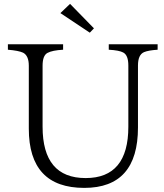

<svg xmlns="http://www.w3.org/2000/svg" viewBox="-20 -939 832 973"><path d="M456.1 -795.4 435.1 -773.4 286.1 -872.6 335 -919.4ZM778.8 -687Q732.4 -684.1 710 -674.8Q679.2 -661.6 679.2 -606.9V-293Q679.2 13.2 407.2 13.2Q126 13.2 126 -287.1V-606Q126 -656.7 97.2 -671.9Q74.2 -682.6 20 -687V-714.8H299.8V-687Q245.1 -684.1 220.7 -670.9Q195.8 -657.7 195.8 -606V-296.9Q195.8 -36.6 414.1 -36.6Q630.4 -36.6 630.4 -296.9V-606.9Q630.4 -659.2 604.5 -672.9Q584 -684.1 531.2 -687V-714.8H778.8Z"/></svg>

Font: I.MingCP
Style: Regular
Weight: 400
Designer: I.Font Project
Version: Version 8.000; Sep 06, 2022